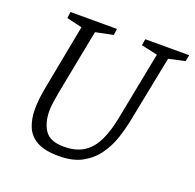

<svg xmlns="http://www.w3.org/2000/svg" viewBox="-112 -727 868 854"><g transform="rotate(20 321.5 -300.0)"><path d="M250 10Q184 10 147 -10.5Q110 -31 95 -67.5Q80 -104 80 -150Q80 -177 83.5 -205.5Q87 -234 93 -264L150 -563L77 -580L81 -610H301L297 -580L214 -563L156 -264Q151 -237 147 -211Q143 -185 143 -165Q143 -109 167.5 -73Q192 -37 257 -37Q316 -37 352.5 -61.5Q389 -86 410 -130.5Q431 -175 443 -235L507 -563L430 -580L435 -610H643L637 -580L560 -563L495 -236Q488 -202 474 -160Q460 -118 433 -79Q406 -40 362 -15Q318 10 250 10Z"/></g></svg>

Font: Manuale Light
Style: Italic
Weight: 300
Italic angle: -11°
Version: Version 1.002